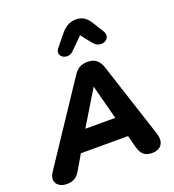

<svg xmlns="http://www.w3.org/2000/svg" viewBox="-180 -1086 1107 1223"><g transform="rotate(-20 374.0 -474.0)"><path d="M65 9C105 9 133 -8 152 -41L213 -145H533L553 -68C567 -14 590 9 642 9C695 9 733 -26 711 -96L545 -605C529 -654 500 -678 452 -678C404 -678 378 -660 352 -619L2 -93C-34 -36 2 9 65 9ZM434 -515H435L496 -282H293ZM383 -772 465 -853 523 -780C568 -726 651 -767 614 -826L570 -897C547 -935 518 -957 476 -957C434 -957 402 -940 372 -904L306 -823C268 -776 339 -730 383 -772Z"/></g></svg>

Font: SN Pro Heavy
Style: Italic
Weight: 800
Italic angle: -9°
Designer: Tobias Whetton
Foundry: Supernotes
Version: Version 1.001;Glyphs 3.2 (3249)